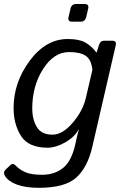

<svg xmlns="http://www.w3.org/2000/svg" viewBox="-32 -711 599 935"><path d="M318.4 -605.5Q296.4 -605.5 301.8 -627.4L311.5 -669.4Q316.4 -691.4 338.4 -691.4H380.4Q402.3 -691.4 397.5 -669.4L387.7 -627.4Q382.3 -605.5 360.4 -605.5ZM34.2 -185.1Q34.2 -309.6 112.8 -415.3Q191.4 -521 297.9 -521Q352.1 -521 382.3 -504.6Q412.6 -488.3 437.5 -455.1H438.5L449.7 -490.7Q456.5 -512.7 473.6 -512.7H514.6Q536.6 -512.7 531.7 -490.7L417.5 3.9Q394.5 104 339.4 153.8Q284.2 203.6 157.7 203.6Q91.8 203.6 49.8 187.7Q7.8 171.9 -7.8 145.5Q-18.1 128.4 -5.9 116.2L18.6 92.8Q30.8 80.6 45.9 96.7Q64.5 116.2 92.8 128.2Q121.1 140.1 172.9 140.1Q233.4 140.1 274.7 107.2Q315.9 74.2 334 -5.4L344.2 -50.8Q347.2 -64 352.1 -80.6H351.1Q329.6 -42 284.2 -16.8Q238.8 8.3 199.7 8.3Q106.9 8.3 70.6 -48.6Q34.2 -105.5 34.2 -185.1ZM125 -181.6Q125 -130.9 147 -93Q168.9 -55.2 224.1 -55.2Q272 -55.2 321.5 -112.5Q371.1 -169.9 386.2 -234.4L418 -371.1Q413.1 -419.9 386.2 -438.7Q359.4 -457.5 304.7 -457.5Q230.5 -457.5 177.7 -374.8Q125 -292 125 -181.6Z"/></svg>

Font: Istok Web
Style: BoldItalic
Weight: 700
Italic angle: -13°
Designer: Andrey V. Panov
Foundry: Andrey V. Panov
Version: Version 1.0.2g